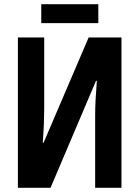

<svg xmlns="http://www.w3.org/2000/svg" viewBox="-20 -892 661 912"><path d="M176 -872V-782H447V-872ZM65 0H220L436 -508H440Q436 -458 434 -417.5Q432 -377 432 -346V0H557V-714H401L187 -214H183Q187 -267 188.5 -305.5Q190 -344 190 -374V-714H65Z"/></svg>

Font: Noto Sans UI Condensed
Style: Bold
Weight: 700
Width: 3
Designer: Monotype Design Team
Foundry: Monotype Imaging Inc.
Version: 1.001